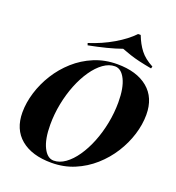

<svg xmlns="http://www.w3.org/2000/svg" viewBox="-166 -1080 1125 1226"><g transform="rotate(20 396.5 -467.0)"><path d="M494 -704Q454 -704 415.5 -676.5Q377 -649 343.5 -600.5Q310 -552 285 -489.5Q260 -427 246 -356Q232 -285 232 -213Q232 -115 259.5 -59.5Q287 -4 330 -4Q370 -4 408.5 -31.5Q447 -59 480.5 -107.5Q514 -156 539 -218.5Q564 -281 578 -352Q592 -423 592 -495Q592 -593 564.5 -648.5Q537 -704 494 -704ZM38 -226Q38 -292 59.5 -362Q81 -432 121 -496Q161 -560 218 -611Q275 -662 347 -692Q419 -722 503 -722Q636 -722 711.5 -659.5Q787 -597 787 -481Q787 -415 765.5 -345.5Q744 -276 703.5 -212Q663 -148 605.5 -97Q548 -46 476.5 -16Q405 14 321 14Q188 14 113 -48.5Q38 -111 38 -226ZM504 -827Q460 -811 402.5 -796.5Q345 -782 283 -770L278 -784Q366 -812 441 -856Q516 -900 561 -948H579Q600 -893 630.5 -853.5Q661 -814 718 -784L714 -770Q665 -779 628.5 -787.5Q592 -796 562.5 -806Q533 -816 504 -827Z"/></g></svg>

Font: Playfair Display ExtraBold
Style: Italic
Weight: 800
Italic angle: -14°
Designer: Claus Eggers Sørensen
Foundry: Claus Eggers Sørensen
Version: Version 1.203